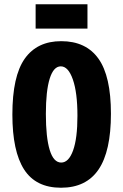

<svg xmlns="http://www.w3.org/2000/svg" viewBox="-20 -866 578 900"><path d="M266 14Q148 14 93 -71.5Q38 -157 38 -329Q38 -509 96 -591Q154 -673 267 -673Q383 -673 441.5 -591Q500 -509 500 -333Q500 -157 442 -71.5Q384 14 266 14ZM267 -104Q302 -104 322.5 -160.5Q343 -217 343 -323Q343 -432 321.5 -493.5Q300 -555 265 -555Q231 -555 213 -497.5Q195 -440 195 -332Q195 -222 213 -163Q231 -104 267 -104ZM147 -732V-846H390V-732Z"/></svg>

Font: Bricolage Grotesque 12pt Condensed ExtraBold
Style: Regular
Weight: 800
Width: 3
Designer: Mathieu Triay
Foundry: Atelier Triay
Version: Version 1.001; ttfautohint (v1.8.4.7-5d5b);gftools[0.9.33.de